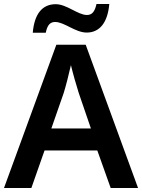

<svg xmlns="http://www.w3.org/2000/svg" viewBox="-20 -941 712 961"><path d="M144 -777H209C217 -817 232 -831 256 -831C302 -831 357 -778 414 -778C478 -778 519 -827 527 -921H463C454 -880 439 -866 415 -866C370 -866 314 -920 259 -920C192 -920 152 -872 144 -777ZM534 0H671L409 -717H262L0 0H137L203 -188H467ZM374 -476 435 -298H237L299 -476C309 -508 325 -570 335 -615C343 -580 366 -500 374 -476Z"/></svg>

Font: Noto Sans Lao SemiBold
Style: Regular
Weight: 600
Designer: Monotype Design Team
Foundry: Monotype Imaging Inc.
Version: Version 2.003